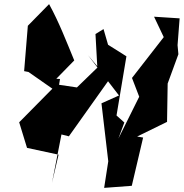

<svg xmlns="http://www.w3.org/2000/svg" viewBox="-20 -813 891 931"><path d="M583 -219 545 -253 593 -540 504 -596 482 -672 443 -648 452 -485 353 -389 259 -403 234 -204 271 -430 253 -431 340 -520C302 -612 266 -706 218 -793L115 -688L97 -468L118 -464L234 -383L73 -220L111 -96L264 -63L232 74L278 -161L314 -152L508 -425L407 -545L557 -350L472 -312L505 -31L485 98L619 88L674 -146L645 -151L790 -222L793 -408L845 -550L841 -594L851 -724L727 -732L774 -633L620 -435L655 -344L554 -141Z"/></svg>

Font: Asimov Silicon
Style: Regular
Weight: 400
Designer: Google
Version: Version 2.000980; 2014